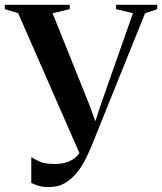

<svg xmlns="http://www.w3.org/2000/svg" viewBox="-37 -763 674 798"><path d="M166 14.5Q139.5 14.5 122.2 8.8Q105 3 93 -2.5V-110Q107.5 -100.5 128.8 -91Q150 -81.5 191 -81.5Q221 -81.5 244 -89.8Q267 -98 283 -114.5Q299 -131 308 -155L300 -111L38.5 -708L-17 -725V-743H253V-725L181.5 -708L334 -328.5L366.5 -239.5L352 -236.5L382 -328L515.5 -708L445.5 -725V-743H616.5V-725L566 -708L343 -155Q333.5 -132.5 319.2 -103.2Q305 -74 284.2 -47.5Q263.5 -21 234.5 -3.2Q205.5 14.5 166 14.5Z"/></svg>

Font: Merriweather 144pt SemiBold
Style: Regular
Weight: 600
Version: Version 2.100